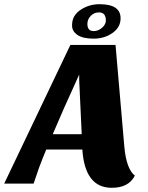

<svg xmlns="http://www.w3.org/2000/svg" viewBox="-76 -874 703 914"><path d="M456 20Q328 20 316 -162H144Q125 -116 110 -76L84 0H-56L259 -660H474L516 -174Q526 -69 566 -38Q537 20 456 20ZM175 -235H313L301 -492V-519L230 -362ZM309 -828Q348 -854 398 -854Q498 -854 498 -787Q498 -743 458 -716Q420 -690 369.5 -690Q319 -690 293 -707.5Q267 -725 267 -752.5Q267 -780 278.5 -798Q290 -816 309 -828ZM340 -760Q340 -726 370 -726Q392 -726 410 -742Q428 -758 428 -776Q428 -815 395 -815Q372 -815 356 -798.5Q340 -782 340 -760Z"/></svg>

Font: Sansita One
Style: Regular
Weight: 400
Version: Version 1.002